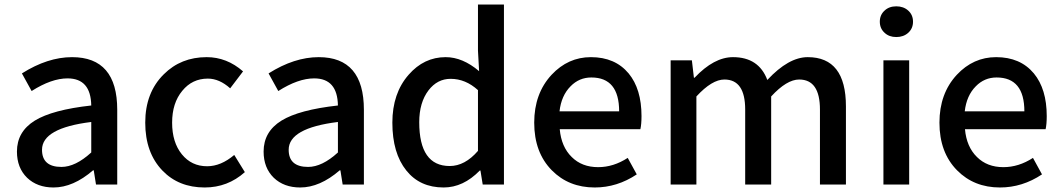

<svg xmlns="http://www.w3.org/2000/svg" viewBox="-20 -817 4696 850"><path d="M100 -30Q55 -74 55 -146Q55 -234 134 -283Q212 -331 384 -350Q382 -470 279 -470Q208 -470 120 -414L77 -492Q191 -564 299 -564Q499 -564 499 -331V0H405L395 -63H392Q304 13 217 13Q145 13 100 -30ZM384 -142V-277Q166 -250 166 -154Q166 -78 252 -78Q314 -78 384 -142Z M699 -62Q623 -141 623 -274Q623 -407 705 -488Q781 -564 895 -564Q984 -564 1056 -501L999 -426Q951 -469 900 -469Q831 -469 787 -415Q742 -361 742 -274Q742 -187 785 -134Q828 -81 897 -81Q958 -81 1017 -131L1064 -55Q988 13 886 13Q771 13 699 -62Z M1192 -30Q1147 -74 1147 -146Q1147 -234 1226 -283Q1304 -331 1476 -350Q1474 -470 1371 -470Q1300 -470 1212 -414L1169 -492Q1283 -564 1391 -564Q1591 -564 1591 -331V0H1497L1487 -63H1484Q1396 13 1309 13Q1237 13 1192 -30ZM1476 -142V-277Q1258 -250 1258 -154Q1258 -78 1344 -78Q1406 -78 1476 -142Z M1779 -62Q1717 -139 1717 -274Q1717 -404 1789 -486Q1857 -564 1953 -564Q2028 -564 2101 -502L2096 -593V-797H2211V0H2117L2107 -62H2104Q2031 13 1944 13Q1839 13 1779 -62ZM2096 -149V-418Q2041 -468 1975 -468Q1916 -468 1877 -417Q1836 -363 1836 -276Q1836 -82 1971 -82Q2038 -82 2096 -149Z M2423 -63Q2345 -142 2345 -274Q2345 -403 2422 -486Q2495 -564 2596 -564Q2703 -564 2763 -492Q2820 -423 2820 -303Q2820 -267 2815 -245H2458Q2465 -167 2511 -122Q2556 -77 2628 -77Q2696 -77 2759 -118L2799 -45Q2712 13 2613 13Q2498 13 2423 -63ZM2721 -324Q2721 -474 2598 -474Q2544 -474 2506 -435Q2465 -394 2457 -324Z M2949 -550H3043L3052 -473H3055Q3141 -564 3225 -564Q3339 -564 3377 -463Q3471 -564 3556 -564Q3725 -564 3725 -346V0H3610V-332Q3610 -465 3518 -465Q3463 -465 3394 -390V0H3279V-332Q3279 -465 3187 -465Q3132 -465 3063 -390V0H2949Z M3891 -550H4005V0H3891ZM3896 -672Q3875 -691 3875 -721Q3875 -751 3896 -770Q3916 -789 3948 -789Q3980 -789 4001 -770Q4022 -751 4022 -721Q4022 -691 4001 -672Q3980 -653 3948 -653Q3916 -653 3896 -672Z M4217 -63Q4139 -142 4139 -274Q4139 -403 4216 -486Q4289 -564 4390 -564Q4497 -564 4557 -492Q4614 -423 4614 -303Q4614 -267 4609 -245H4252Q4259 -167 4305 -122Q4350 -77 4422 -77Q4490 -77 4553 -118L4593 -45Q4506 13 4407 13Q4292 13 4217 -63ZM4515 -324Q4515 -474 4392 -474Q4338 -474 4300 -435Q4259 -394 4251 -324Z"/></svg>

Font: `nÑOSM
Style: Regular
Weight: 500
Designer: Ryoko NISHIZUKA ¬âXZm¬º[P (kana & ideographs); Paul D. Hunt (Latin, Greek & Cyrillic); Wenlong ZHANG _ e¬á¬ü¬ô (bopomof
Foundry: Adobe Systems Incorporated
Version: Version 1.00 June 24, 2014, initial release